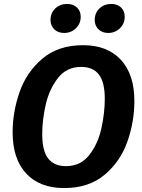

<svg xmlns="http://www.w3.org/2000/svg" viewBox="-20 -937 722 973"><path d="M661 -425Q661 -321 626 -220.5Q591 -120 511 -52Q431 16 305 16Q181 16 112.5 -58Q44 -132 44 -266Q44 -369 79 -470Q114 -571 194.5 -639.5Q275 -708 401 -708Q524 -708 592.5 -634Q661 -560 661 -425ZM194 -257Q194 -172 224.5 -133.5Q255 -95 314 -95Q388 -95 432 -151Q476 -207 493.5 -285Q511 -363 511 -437Q511 -521 481 -559.5Q451 -598 391 -598Q318 -598 274 -542Q230 -486 212 -408Q194 -330 194 -257ZM236 -836Q236 -871 260 -894Q284 -917 320 -917Q351 -917 370 -899Q389 -881 389 -852Q389 -817 364.5 -793.5Q340 -770 305 -770Q274 -770 255 -788.5Q236 -807 236 -836ZM460 -836Q460 -871 484 -894Q508 -917 544 -917Q575 -917 593.5 -899Q612 -881 612 -852Q612 -817 587.5 -793.5Q563 -770 528 -770Q498 -770 479 -788.5Q460 -807 460 -836Z"/></svg>

Font: Fira Sans SemiBold
Style: Italic
Weight: 600
Italic angle: -8°
Designer: bBox Type GmbH & Carrois Corporate GbR & Edenspiekermann AG
Foundry: bBox Type GmbH & Carrois Corporate GbR & Edenspiekermann AG
Version: Version 4.301